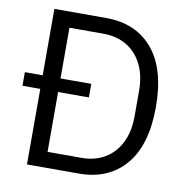

<svg xmlns="http://www.w3.org/2000/svg" viewBox="-81 -812 871 891"><g transform="rotate(10 354.0 -366.5)"><path d="M104 0V-356H20V-420H104V-733H348Q488 -733 567.5 -639.5Q647 -546 647 -366Q647 -187 567.5 -93.5Q488 0 348 0ZM348 -74Q410 -74 457 -101.5Q504 -129 530.5 -181.5Q557 -234 557 -307V-426Q557 -499 530.5 -551.5Q504 -604 457 -631.5Q410 -659 348 -659H188V-420H333V-356H188V-74Z"/></g></svg>

Font: IBM Plex Sans JP
Style: Regular
Weight: 400
Designer: Mike Abbink; Paul van der Laan; Pieter van Rosmalen; Wujin Sim; Yejin Wi; Jinhee Kim; Boomi Park; Yona Kim; Kichan Ma
Foundry: Sandoll Inc.
Version: Version 1.000